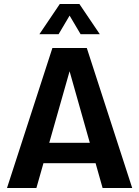

<svg xmlns="http://www.w3.org/2000/svg" viewBox="-20 -940 695 960"><path d="M207 -226H445L484 -124H168ZM242 -700H361L162 0H15ZM295 -700H414L641 0H493ZM279 -920H377L479 -769H383L328 -862L273 -769H177Z"/></svg>

Font: Moderustic SemiBold
Style: Regular
Weight: 600
Designer: Tural Alisoy
Foundry: TAFT Foundry
Version: Version 2.120